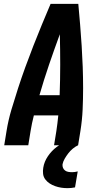

<svg xmlns="http://www.w3.org/2000/svg" viewBox="-20 -755 540 998"><path d="M2 0 14 -74Q23 -130 39.5 -185.5Q56 -241 74 -296.5Q92 -352 112 -407Q132 -462 153.5 -517Q175 -572 197.5 -626.5Q220 -681 243 -735H387Q392 -681 396.5 -626.5Q401 -572 404.5 -517Q408 -462 410 -407Q412 -352 412 -296.5Q412 -241 409.5 -185.5Q407 -130 398 -74L386 0H261L273 -74Q276 -94 278.5 -114.5Q281 -135 283 -155H156Q151 -135 146.5 -114.5Q142 -94 139 -74L127 0ZM290 -260Q293 -340 293 -419Q293 -498 291 -577Q262 -498 235 -419Q208 -340 185 -260ZM331 223Q314 223 298 220.5Q282 218 266.5 212.5Q251 207 238 198.5Q225 190 215.5 177.5Q206 165 204 149Q202 133 205 116Q210 85 229 57Q248 29 274.5 9Q301 -11 331.5 -23.5Q362 -36 392 -40L386 0Q371 7 358 18Q345 29 335 42Q325 55 316.5 69.5Q308 84 305 99Q304 109 307.5 117.5Q311 126 318.5 131.5Q326 137 335.5 138.5Q345 140 355 140Q362 140 369 139Q376 138 384 136L370 219Q360 221 350.5 222Q341 223 331 223Z"/></svg>

Font: Iosevka Term Curly XBd Obl
Style: Regular
Weight: 800
Italic angle: -9°
Designer: Belleve Invis
Foundry: Belleve Invis
Version: Version 32.3.0